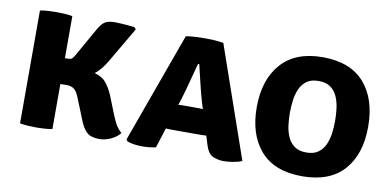

<svg xmlns="http://www.w3.org/2000/svg" viewBox="-60 -737 1875 923"><g transform="rotate(10 877.0 -275.5)"><path d="M72 -551Q91 -555 115 -556Q139 -557 153 -557Q168 -557 189 -556Q210 -555 230 -551V-346H237Q258 -346 264.2 -351.2Q270.5 -356.5 280 -373.5L355 -506.5Q368.5 -532 385 -545Q401.5 -558 437.5 -558Q445.5 -558 463.2 -557Q481 -556 500.2 -554.5Q519.5 -553 532.5 -551L541.5 -541.5L440.5 -369Q414.5 -324 383.5 -300.5Q421.5 -290 440.2 -266.8Q459 -243.5 473.5 -210.5L508.5 -122.5Q524 -84.5 534.8 -67.8Q545.5 -51 560 -38.5Q544.5 -18.5 515.8 -5Q487 8.5 456.5 8Q416 7 397.5 -11.5Q379 -30 365.5 -63L323.5 -167.5Q312.5 -196 299.8 -207.5Q287 -219 263.5 -220.5Q253 -221 230 -220V0Q210 3.5 189 4.8Q168 6 153 6Q139 6 115 4.8Q91 3.5 72 0Z M797 -96.5Q789 -96.5 781.5 -96.8Q774 -97 766.5 -97.5L735.5 0Q721 3.5 704 5.2Q687 7 668.5 7Q648.5 7 628.2 4Q608 1 595 -4.5L589.5 -13L784 -551Q810 -555 834.2 -556Q858.5 -557 878.5 -557Q897 -557 918.5 -556Q940 -555 967 -551L1156 -7.5Q1138.5 0.5 1111.5 4.8Q1084.5 9 1068 9Q1040.5 9 1015 -1.5Q989.5 -12 976.5 -57L964 -97.5Q956 -97 948.5 -96.8Q941 -96.5 932.5 -96.5ZM817 -254.5 806 -220Q813.5 -220.5 821 -220.8Q828.5 -221 836.5 -221H899Q906.5 -221 912.8 -220.8Q919 -220.5 925.5 -220L915 -254Q903.5 -293.5 892 -342Q880.5 -390.5 871 -430H865Q854.5 -392 841.8 -343Q829 -294 817 -254.5Z M1179 -274.5Q1179 -408.5 1248.2 -487.2Q1317.5 -566 1450.5 -566Q1585.5 -566 1654.2 -487.8Q1723 -409.5 1723 -274.5Q1723 -139.5 1654 -62.2Q1585 15 1450.5 15Q1315.5 15 1247.2 -63Q1179 -141 1179 -274.5ZM1340.5 -274.5Q1340.5 -246 1344.2 -215.8Q1348 -185.5 1359.2 -159.5Q1370.5 -133.5 1392.5 -117.2Q1414.5 -101 1451 -101Q1487.5 -101 1509.5 -117.2Q1531.5 -133.5 1542.8 -159.5Q1554 -185.5 1557.8 -215.8Q1561.5 -246 1561.5 -274.5Q1561.5 -303.5 1557.8 -334.2Q1554 -365 1542.8 -391.2Q1531.5 -417.5 1509.5 -433.8Q1487.5 -450 1451 -450Q1414.5 -450 1392.5 -433.8Q1370.5 -417.5 1359.2 -391.2Q1348 -365 1344.2 -334.2Q1340.5 -303.5 1340.5 -274.5Z"/></g></svg>

Font: Signika SC
Style: Bold
Weight: 700
Designer: Anna Giedryś
Foundry: Anna Giedryś
Version: Version 2.000; ttfautohint (v1.8.3) -l 8 -r 50 -G 200 -x 9 -